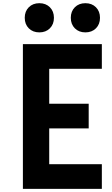

<svg xmlns="http://www.w3.org/2000/svg" viewBox="-20 -1196 707 1216"><path d="M454.1 -1150.1Q479.8 -1175.8 520.8 -1175.8Q561.8 -1175.8 587.6 -1150.1Q613.3 -1124.3 613.3 -1083.3Q613.3 -1042.3 587.6 -1016.6Q561.8 -990.9 520.8 -990.9Q479.8 -990.9 454.1 -1016.6Q428.4 -1042.3 428.4 -1083.3Q428.4 -1124.3 454.1 -1150.1ZM162.4 -1150.1Q188.2 -1175.8 229.2 -1175.8Q270.2 -1175.8 295.9 -1150.1Q321.6 -1124.3 321.6 -1083.3Q321.6 -1042.3 295.9 -1016.6Q270.2 -990.9 229.2 -990.9Q188.2 -990.9 162.4 -1016.6Q136.7 -1042.3 136.7 -1083.3Q136.7 -1124.3 162.4 -1150.1ZM125 -916.7H625V-760.4H291.7V-539.1H541.7V-382.8H291.7V-156.2H625V0H125Z"/></svg>

Font: Monoid
Style: Bold
Weight: 700
Width: 4
Designer: Andreas Larsen (@larsenwork)
Version: Version 0.61